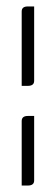

<svg xmlns="http://www.w3.org/2000/svg" viewBox="-20 -488 175 601"><path d="M47.9 92.8V-108.9Q47.9 -125 66.9 -125H86.9V77.1Q86.9 92.8 66.9 92.8ZM47.9 -219.2V-452.1Q47.9 -467.8 66.9 -467.8H86.9V-234.9Q86.9 -219.2 66.9 -219.2Z"/></svg>

Font: Hhenum
Style: Regular
Weight: 400
Designer: T. Christopher White
Version: Version 1.0